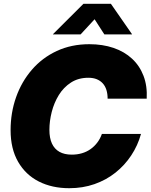

<svg xmlns="http://www.w3.org/2000/svg" viewBox="-20 -969 785 1000"><path d="M340.8 11.2Q251 11.2 182.1 -23.7Q113.3 -58.6 74.2 -126.5Q35.2 -194.3 35.2 -291Q35.2 -381.8 63.7 -462.6Q92.3 -543.5 146 -605.7Q199.7 -668 275.6 -703.4Q351.6 -738.8 445.3 -738.8Q514.6 -738.8 571.3 -719.5Q627.9 -700.2 667.7 -663.3Q707.5 -626.5 727.5 -574Q747.6 -521.5 744.1 -455.1H540.5Q540.5 -480.5 534.2 -500.7Q527.8 -521 515.1 -534.9Q502.4 -548.8 483.9 -556.4Q465.3 -564 440.4 -564Q388.2 -564 349.9 -539.3Q311.5 -514.6 286.6 -474.4Q261.7 -434.1 249.5 -386.2Q237.3 -338.4 237.3 -292.5Q237.3 -250 250.5 -221.4Q263.7 -192.9 289.6 -178.2Q315.4 -163.6 354 -163.6Q382.3 -163.6 407 -170.9Q431.6 -178.2 451.7 -192.4Q471.7 -206.5 486.8 -226.6Q502 -246.6 510.7 -271.5H714.4Q697.8 -211.4 663.6 -159.7Q629.4 -107.9 581.1 -69.6Q532.7 -31.2 471.9 -10Q411.1 11.2 340.8 11.2ZM399.9 -790H255.9V-791L414.6 -949.2H557.6L667.5 -791L667 -790H523.4L472.7 -868.7Z"/></svg>

Font: Inter 28pt Black
Style: Italic
Weight: 900
Italic angle: -9.3988°
Designer: Rasmus Andersson
Foundry: rsms
Version: Version 4.001;git-66647c0bb